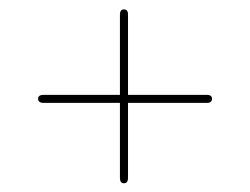

<svg xmlns="http://www.w3.org/2000/svg" viewBox="-20 -556 545 418"><path d="M63 -341Q63 -349.5 75 -349.5H430.5Q441.5 -349.5 441.5 -341Q441.5 -332 430.5 -332H75Q63 -332 63 -341ZM249.7 -157Q241.1 -157 241.1 -169V-524.5Q241.1 -535.5 249.7 -535.5Q258.7 -535.5 258.7 -524.5V-169Q258.7 -157 249.7 -157Z"/></svg>

Font: Fraunces 72pt Thin
Style: Regular
Weight: 100
Version: Version 1.000;[b76b70a41]